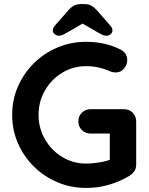

<svg xmlns="http://www.w3.org/2000/svg" viewBox="-20 -916 736 946"><path d="M405 10Q329 10 263 -18Q197 -46 147 -95.5Q97 -145 68.5 -210Q40 -275 40 -350Q40 -425 68.5 -490Q97 -555 147 -604.5Q197 -654 263 -682Q329 -710 405 -710Q452 -710 496 -700Q540 -690 577 -670Q592 -662 599.5 -648.5Q607 -635 607 -621Q607 -597 591 -578Q575 -559 550 -559Q542 -559 533.5 -561Q525 -563 517 -567Q492 -578 464 -584Q436 -590 405 -590Q340 -590 286.5 -557.5Q233 -525 201.5 -470.5Q170 -416 170 -350Q170 -285 201.5 -230Q233 -175 286.5 -142.5Q340 -110 405 -110Q435 -110 471 -116Q507 -122 530 -132L521 -102V-273L538 -258H427Q401 -258 383.5 -275Q366 -292 366 -318Q366 -344 383.5 -361Q401 -378 427 -378H591Q617 -378 634 -360.5Q651 -343 651 -317V-105Q651 -85 641.5 -72Q632 -59 620 -51Q574 -23 519.5 -6.5Q465 10 405 10ZM406 -811 322 -762Q305 -752 293 -746Q281 -740 271 -740Q258 -740 249 -748Q240 -756 240 -765Q240 -773 243 -779Q246 -785 255 -795L318 -867Q331 -881 345 -888.5Q359 -896 379 -896H395Q415 -896 429 -888.5Q443 -881 456 -867L519 -795Q528 -785 531 -779Q534 -773 534 -765Q534 -756 525.5 -748Q517 -740 503 -740Q493 -740 481 -746Q469 -752 452 -762L368 -811Z"/></svg>

Font: zvoove
Style: Bold
Weight: 700
Designer: Vernon Adams (Nunito) & Andrew Paglinawan (Quicksand)
Foundry: zvoove
Version: Version 3.006